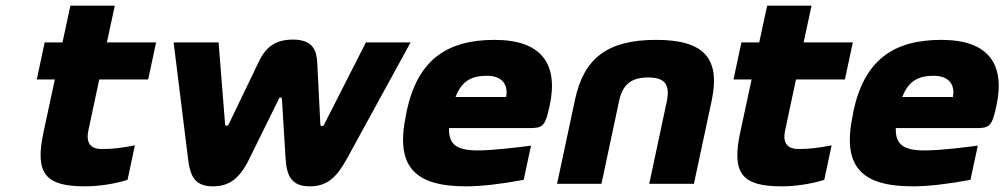

<svg xmlns="http://www.w3.org/2000/svg" viewBox="-20 -650 3552 679"><path d="M341 -123C298 -123 283 -146 293 -191L331 -369H504L532 -500H358L386 -630H229L201 -500H138L110 -369H174L134 -183C102 -35 141 9 281 9C330 9 387 0 431 -14L457 -136C410 -127 380 -123 341 -123Z M862 -89 966 -300C968 -307 976 -307 977 -300L990 -89C994 -26 1012 9 1076 9C1142 9 1174 -30 1207 -89L1432 -500H1274L1126 -209C1125 -205 1120 -204 1118 -204C1115 -204 1114 -206 1113 -209L1102 -427C1100 -470 1088 -510 1016 -510C947 -510 916 -477 893 -427L789 -211C787 -207 784 -205 782 -205C780 -205 776 -207 776 -211L753 -500H594L645 -89C652 -30 667 9 733 9C791 9 828 -19 862 -89Z M1924 -277C1955 -422 1897 -509 1729 -509C1557 -509 1456 -435 1418 -256L1416 -244C1377 -62 1445 9 1628 9C1682 9 1751 1 1832 -14L1858 -135C1814 -129 1722 -118 1671 -118C1596 -118 1566 -138 1568 -197H1849C1898 -197 1908 -200 1924 -277ZM1591 -307C1612 -361 1644 -382 1702 -382C1755 -382 1778 -352 1770 -307Z M2013 -295 1950 0H2107L2169 -291C2181 -350 2211 -376 2272 -376C2333 -376 2350 -350 2338 -291L2276 0H2434L2497 -295C2528 -444 2470 -509 2300 -509C2128 -509 2044 -444 2013 -295Z M2805 -123C2762 -123 2747 -146 2757 -191L2795 -369H2968L2996 -500H2822L2850 -630H2693L2665 -500H2602L2574 -369H2638L2598 -183C2566 -35 2605 9 2745 9C2794 9 2851 0 2895 -14L2921 -136C2874 -127 2844 -123 2805 -123Z M3504 -277C3535 -422 3477 -509 3309 -509C3137 -509 3036 -435 2998 -256L2996 -244C2957 -62 3025 9 3208 9C3262 9 3331 1 3412 -14L3438 -135C3394 -129 3302 -118 3251 -118C3176 -118 3146 -138 3148 -197H3429C3478 -197 3488 -200 3504 -277ZM3171 -307C3192 -361 3224 -382 3282 -382C3335 -382 3358 -352 3350 -307Z"/></svg>

Font: LT Wave Text Black Italic
Style: Regular
Weight: 900
Designer: Daniel Lyons
Version: Version 2.5 (Glyphs App)